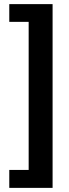

<svg xmlns="http://www.w3.org/2000/svg" viewBox="-20 -748 335 931"><path d="M25 163V76H119V-642H25V-728H235V163Z"/></svg>

Font: Ek Mukta ExtraBold
Style: Regular
Weight: 800
Designer: Girish Dalvi and Yashodeep Gholap
Foundry: Ek Type
Version: Version 2.538;PS 1.002;hotconv 16.6.51;makeotf.lib2.5.65220;